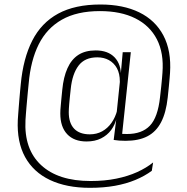

<svg xmlns="http://www.w3.org/2000/svg" viewBox="-20 -682 851 874"><path d="M374 -38Q317 -38 285.8 -71.2Q254.5 -104.5 254.5 -165.5Q254.5 -172.5 255 -182Q255.5 -191.5 256.8 -204Q258 -216.5 259.5 -233.5Q261 -250.5 263.5 -273.5Q269 -331 287 -371.2Q305 -411.5 336.5 -432Q368 -452.5 415.5 -452.5Q471.5 -452.5 501.8 -420.8Q532 -389 530.5 -333.5H541L525.5 -298.5Q525.5 -302 525.5 -305Q525.5 -308 525.5 -311Q525.5 -347.5 512 -371.8Q498.5 -396 475.5 -408.5Q452.5 -421 423 -421Q366 -421 337.5 -383.2Q309 -345.5 302 -277.5Q299.5 -255 297.8 -237.8Q296 -220.5 295 -208.2Q294 -196 293.5 -187Q293 -178 293 -171.5Q293 -122 317.5 -96.2Q342 -70.5 389 -70.5Q420 -70.5 445 -84.2Q470 -98 487.5 -122.8Q505 -147.5 513.5 -180L521 -147H511.5Q504 -114.5 486 -90.2Q468 -66 440 -52Q412 -38 374 -38ZM497.5 -45 510.5 -149.5 510 -158 528 -332.5 529.5 -342 538.5 -443V-444.5H575.5L533.5 -48.5ZM523 -74.5Q531 -73 538.5 -72.5Q546 -72 558.5 -72Q626 -72 662.2 -109.8Q698.5 -147.5 708.5 -239.5Q711.5 -265 713.8 -287Q716 -309 717.5 -325.5Q719 -342 719.5 -350.5Q726.5 -440.5 694.2 -503Q662 -565.5 596 -598.5Q530 -631.5 435 -631.5Q330.5 -631.5 261.8 -592.5Q193 -553.5 156.2 -480Q119.5 -406.5 110.5 -301.5Q108.5 -282.5 106.8 -264Q105 -245.5 103.5 -228.2Q102 -211 100.5 -194.8Q99 -178.5 98 -163.8Q97 -149 96 -135.5Q89 -3 167 69.5Q245 142 392.5 142Q456.5 142 509.2 131.2Q562 120.5 604 101.5Q646 82.5 677 57.5L671 95.5Q638.5 119.5 596.5 137Q554.5 154.5 503 163.8Q451.5 173 389.5 173Q282.5 173 207.2 137.2Q132 101.5 94.2 32.8Q56.5 -36 61 -135.5Q62 -149 63 -164.5Q64 -180 65.5 -196.5Q67 -213 68.2 -230Q69.5 -247 71.2 -264.2Q73 -281.5 74.5 -298.5Q85.5 -416 126.8 -497Q168 -578 244.5 -619.8Q321 -661.5 437 -661.5Q540.5 -661.5 613.8 -625.8Q687 -590 723.8 -520.5Q760.5 -451 754 -350.5Q753.5 -341 752 -324.8Q750.5 -308.5 748.5 -286.8Q746.5 -265 743.5 -238.5Q736 -169 713.2 -125.5Q690.5 -82 650.8 -61.5Q611 -41 551.5 -41Q534 -41 522.5 -42Q511 -43 497.5 -45Z"/></svg>

Font: Anek Telugu Medium ExtraLight
Style: Regular
Weight: 250
Version: Version 1.003